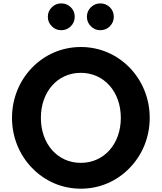

<svg xmlns="http://www.w3.org/2000/svg" viewBox="-20 -1124 976 1160"><path d="M586 -941.5C608.5 -941.5 628 -949.5 644 -965.5C659.5 -981 667.5 -1000 667.5 -1022.5C667.5 -1045 659.5 -1064.5 644 -1080C628 -1095.5 608.5 -1103.5 586 -1103.5C563.5 -1103.5 544.5 -1095.5 529 -1080C513 -1064.5 505 -1045 505 -1022.5C505 -1000 513 -981 529 -965.5C544.5 -949.5 563.5 -941.5 586 -941.5ZM350 -941.5C372.5 -941.5 392 -949.5 408 -965.5C423.5 -981 431.5 -1000 431.5 -1022.5C431.5 -1045 423.5 -1064.5 408 -1080C392 -1095.5 372.5 -1103.5 350 -1103.5C327.5 -1103.5 308.5 -1095.5 293 -1080C277 -1064.5 269 -1045 269 -1022.5C269 -1000 277 -981 293 -965.5C308.5 -949.5 327.5 -941.5 350 -941.5ZM468.5 16C584 16 687 -30.5 763 -109C839 -187 884.5 -293.5 884.5 -412C884.5 -530.5 839 -637 763 -715.5C687 -793.5 584 -840 468.5 -840C353 -840 250 -793.5 174 -715.5C98 -637 52.5 -530.5 52.5 -412C52.5 -293.5 98 -187 174 -109C250 -30.5 353 16 468.5 16ZM468 -140C328.5 -140 227 -253.5 227 -412C227 -570.5 328.5 -684 468 -684C608 -684 710 -570.5 710 -412C710 -253.5 608 -140 468 -140Z"/></svg>

Font: Spartan
Style: Bold
Weight: 700
Designer: Matt Bailey, Mirko Velimirovic
Foundry: Matt Bailey
Version: Version 1.003